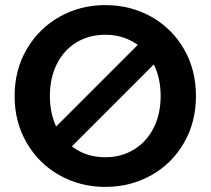

<svg xmlns="http://www.w3.org/2000/svg" viewBox="-20 -727 827 754"><path d="M37.4 -350Q37.4 -452.5 85.1 -534Q132.9 -615.5 214.1 -661.3Q295.4 -707 393.4 -707Q492.4 -707 574 -661.3Q655.5 -615.5 702.5 -534.3Q749.5 -453 749.5 -350Q749.5 -247 702.2 -165.5Q655 -84 573.4 -38.5Q491.9 7 393.4 7Q295.4 7 214.1 -38.5Q132.9 -84 85.1 -165.5Q37.4 -247 37.4 -350ZM610.9 -350Q610.9 -420.8 583.2 -475.7Q555.6 -530.6 505.9 -560.6Q456.3 -590.5 393.4 -590.5Q330 -590.5 280.4 -560.6Q230.8 -530.6 203.3 -475.7Q175.9 -420.8 175.9 -350Q175.9 -279.2 203.3 -224.5Q230.8 -169.9 280.4 -139.7Q330 -109.5 393.4 -109.5Q456.3 -109.5 505.9 -139.7Q555.6 -169.9 583.2 -224.5Q610.9 -279.2 610.9 -350ZM566.3 -596 636 -525.9 214.5 -104.5 144.9 -174.6Z"/></svg>

Font: AF Albert Sans Medium
Style: Regular
Weight: 500
Designer: Andreas Rasmussen
Foundry: a.Foundry
Version: Version 1.300;Glyphs 3.2 (3231)